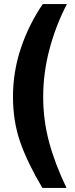

<svg xmlns="http://www.w3.org/2000/svg" viewBox="-20 -762 371 947"><path d="M193 -284Q193 -171 221.5 -63.5Q250 44 308 165H189Q116 42 80 -60.5Q44 -163 44 -285Q44 -408 83 -524.5Q122 -641 191 -742H310Q255 -636 224 -519Q193 -402 193 -284Z"/></svg>

Font: Morrison
Style: Bold
Weight: 700
Designer: Pablo Impallari, Rodrigo Fuenzalida (Modified by Dan O. Williams)
Version: Version 0.03;June 6, 2019;FontCreator 11.5.0.2425 64-bit; tt